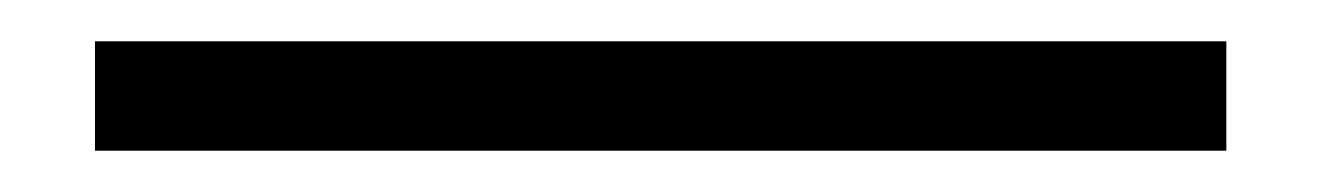

<svg xmlns="http://www.w3.org/2000/svg" viewBox="-20 109 640 93"><path d="M26 182V129H574V182Z"/></svg>

Font: Victor Mono Thin ExtraLight
Style: Regular
Weight: 250
Monospace: yes
Version: Version 1.561;gftools[0.9.30]